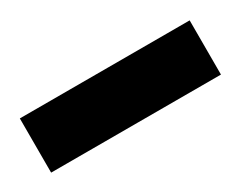

<svg xmlns="http://www.w3.org/2000/svg" viewBox="-53 -174 329 262"><g transform="rotate(-30 112.0 -42.5)"><path d="M245.1 -85.4V0H-22.5V-85.4Z"/></g></svg>

Font: Dima Niloofar
Style: Regular
Weight: 400
Designer: R.Balvardi
Foundry: Dima Software Group
Version: Version 3.00;November 13, 2018;FontCreator 11.5.0.2427 64-bi